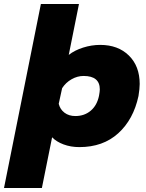

<svg xmlns="http://www.w3.org/2000/svg" viewBox="-76 -719 729 958"><path d="M128 -699H318L267 -445Q296 -468 338.5 -481.5Q381 -495 424 -495Q513 -495 567 -442Q621 -389 621 -300Q621 -277 615 -240Q590 -123 514 -54Q438 15 320 15Q277 15 241 1.5Q205 -12 184 -34L133 219H-56ZM418 -241Q422 -263 422 -273Q422 -340 341 -340Q310 -340 281 -323.5Q252 -307 234 -279L217 -201Q224 -173 246 -156.5Q268 -140 300 -140Q345 -140 376.5 -166.5Q408 -193 418 -241Z"/></svg>

Font: Readiness ExtraBold
Style: Italic
Weight: 800
Italic angle: -12°
Designer: Katatrad Team
Foundry: CadsonDemak
Version: Version 1.00;January 16, 2020;FontCreator 12.0.0.2550 64-bit